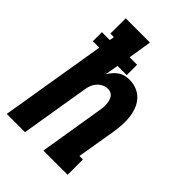

<svg xmlns="http://www.w3.org/2000/svg" viewBox="-215 -832 930 930"><g transform="rotate(45 250.0 -367.5)"><path d="M6 0 96 -544H52V-606H106L110 -630H86V-735H252L233 -615H284V-544H221L209 -475Q217 -488 227.5 -500.5Q238 -513 251.5 -522Q265 -531 280 -534.5Q295 -538 310 -538Q336 -538 359.5 -528.5Q383 -519 399.5 -501Q416 -483 425 -459.5Q434 -436 437 -411Q440 -386 438.5 -359.5Q437 -333 433 -307L399 -105H423V0H257L310 -324Q310 -324 310 -324Q310 -324 310 -324Q312 -335 313.5 -347Q315 -359 314.5 -370.5Q314 -382 311.5 -393Q309 -404 303.5 -413.5Q298 -423 288 -428Q278 -433 267 -433Q252 -433 237.5 -426Q223 -419 212.5 -407Q202 -395 196.5 -380.5Q191 -366 189 -351L131 0Z"/></g></svg>

Font: Iosevka Slab Extrabold
Style: Italic
Weight: 800
Italic angle: -9°
Monospace: yes
Designer: Belleve Invis
Foundry: Belleve Invis
Version: Version 11.1.0; ttfautohint (v1.8.3)